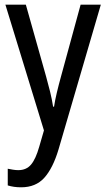

<svg xmlns="http://www.w3.org/2000/svg" viewBox="-20 -557 452 817"><path d="M3 -537H90L176 -232Q185 -200 193 -167.5Q201 -135 206 -103H210Q214 -130 222 -163.5Q230 -197 240 -233L323 -537H409L229 79Q205 159 168.5 199.5Q132 240 70 240Q54 240 40 238Q26 236 13 232V161Q23 163 35 165Q47 167 58 167Q92 167 112 143.5Q132 120 147 67L167 -2Z"/></svg>

Font: Noto Sans Lao Condensed
Style: Regular
Weight: 400
Width: 3
Designer: Monotype Design Team
Foundry: Monotype Imaging Inc.
Version: Version 2.003; ttfautohint (v1.8.4.7-5d5b)